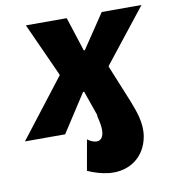

<svg xmlns="http://www.w3.org/2000/svg" viewBox="-125 -592 795 875"><g transform="rotate(-10 272.5 -155.0)"><path d="M-43 0H143L257 -176H262L303 -59L301 -58C310 -24 313 -2 312 14C311 38 301 58 278 57C266 56 253 52 237 40L212 181C240 194 274 205 312 209C405 217 478 164 494 72C505 9 480 -51 462 -98L392 -269L393 -273L588 -520H404L298 -362H293L242 -520H53L165 -273V-269Z"/></g></svg>

Font: Fixel Text 20240404 ExtraBold
Style: Italic
Weight: 800
Width: 4
Italic angle: -10°
Designer: AlfaBravo + MacPaw
Foundry: Kyrylo Tkachov, Marchela Mozhyna, Serhii Makarenko, Maria Weinstein, Zakhar Kryvoshyya
Version: Version 1.211;Glyphs 3.2 (3225)